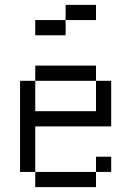

<svg xmlns="http://www.w3.org/2000/svg" viewBox="-20 -770 540 790"><path d="M437.5 -62.5V-125H375V-62.5H125V0H375V-62.5ZM375 -687.5V-750H250V-687.5H125V-625H250V-687.5ZM125 -62.5V-250H437.5V-437.5H375Q375 -437.5 375 -312.5H125Q125 -312.5 125 -437.5H62.5Q62.5 -437.5 62.5 -62.5ZM125 -437.5H375V-500H125Z"/></svg>

Font: Unifont
Style: Regular
Weight: 500
Version: Version 13.0.05